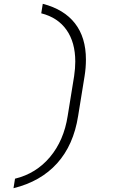

<svg xmlns="http://www.w3.org/2000/svg" viewBox="-20 -865 640 1010"><path d="M59 75Q170 48 243 -39Q316 -126 336 -255L370 -465Q376 -506 376 -541Q376 -642 330 -707.5Q284 -773 197 -795L205 -845Q317 -816 374.5 -742Q432 -668 432 -552Q432 -508 425 -465L391 -255Q367 -102 280.5 -6Q194 90 51 125Z"/></svg>

Font: JetBrains Mono Extra Light
Style: Italic
Weight: 200
Italic angle: -9°
Monospace: yes
Designer: Philipp Nurullin, Konstantin Bulenkov
Foundry: JetBrains
Version: 2.002